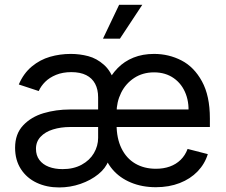

<svg xmlns="http://www.w3.org/2000/svg" viewBox="-20 -781 957 813"><path d="M43.9 -155.3Q43.9 -213.9 77.9 -250Q111.8 -286.1 164.6 -301.8Q217.3 -317.4 276.4 -317.4H817.4L776.4 -286.6Q783.2 -339.4 767.1 -382.3Q751 -425.3 715.8 -450Q680.7 -474.6 632.3 -474.6Q584.5 -474.6 548.3 -450.9Q512.2 -427.2 492.9 -388.2Q473.6 -349.1 473.6 -304.2V-254.9Q473.6 -195.3 494.4 -152.8Q515.1 -110.4 552.7 -88.4Q590.3 -66.4 640.1 -66.4Q672.9 -66.4 699.2 -75.9Q725.6 -85.4 744.9 -104.2Q764.2 -123 774.4 -150.4L859.9 -128.4Q847.2 -86.9 816.7 -55.2Q786.1 -23.4 741 -5.9Q695.8 11.7 640.1 11.7Q581.5 11.7 534.2 -8.1Q486.8 -27.8 456.3 -63.7Q425.8 -99.6 415.5 -146.5L430.7 -422.4Q449.2 -462.9 477.8 -492.2Q506.3 -521.5 545.2 -537.1Q584 -552.7 632.3 -552.7Q694.8 -552.7 748.3 -525.1Q801.8 -497.6 835.2 -436.5Q868.7 -375.5 868.7 -279.8V-243.2H277.3Q237.3 -243.2 204.3 -232.9Q171.4 -222.7 151.9 -201.9Q132.3 -181.2 132.3 -150.9Q132.3 -123 146.7 -103.8Q161.1 -84.5 186.5 -74.7Q211.9 -64.9 245.1 -64.9Q291.5 -64.9 325.7 -83.5Q359.9 -102.1 377.7 -132.6Q395.5 -163.1 395.5 -197.3V-368.7Q395.5 -402.3 382.8 -426.3Q370.1 -450.2 345 -462.9Q319.8 -475.6 282.2 -475.6Q245.6 -475.6 217.5 -464.1Q189.5 -452.6 171.4 -434.6Q153.3 -416.5 144 -395.5L59.6 -423.3Q79.6 -470.2 114.5 -499.3Q149.4 -528.3 191.7 -540.5Q233.9 -552.7 279.8 -552.7Q317.9 -552.7 353.8 -543.2Q389.6 -533.7 420.2 -506.6Q450.7 -479.5 465.3 -431.2L448.2 -99.1H438.5Q427.7 -68.8 396.2 -43.2Q364.7 -17.6 321 -2.4Q277.3 12.7 230.5 12.7Q177.7 12.7 135.5 -7.1Q93.3 -26.9 68.6 -64.9Q43.9 -103 43.9 -155.3ZM484.4 -760.7H582.5L487.8 -617.2H416Z"/></svg>

Font: Raveo Variable
Style: Regular
Weight: 400
Designer: Jakub Foglar, Rasmus Andersson (Inter)
Foundry: Jakubfoglar.com
Version: Version 1.000;Glyphs 3.2.3 (3260)